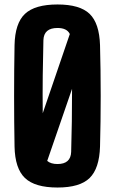

<svg xmlns="http://www.w3.org/2000/svg" viewBox="-20 -829 514 858"><path d="M237 9Q136 9 91.5 -33.5Q47 -76 45 -174Q43 -284 43 -400.5Q43 -517 45 -627Q47 -725 91.5 -767Q136 -809 237 -809Q337 -809 380.5 -767Q424 -725 427 -627Q430 -516 430 -400Q430 -284 427 -174Q424 -76 380.5 -33.5Q337 9 237 9ZM174 -650Q172 -577 171 -492Q170 -407 171 -323L292 -677Q279 -704 237 -704Q176 -704 174 -650ZM237 -96Q296 -96 298 -150Q300 -214 301 -286.5Q302 -359 302 -432L191 -110Q207 -96 237 -96Z"/></svg>

Font: Big Shoulders Display ExtraBold
Style: Regular
Weight: 800
Designer: Patric King
Foundry: XO Type Co
Version: Version 1.000; ttfautohint (v1.8.2)